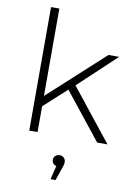

<svg xmlns="http://www.w3.org/2000/svg" viewBox="-106 -809 800 1136"><g transform="rotate(10 294.0 -240.5)"><path d="M554 -522C554 -522 329 -311 329 -311C329 -311 576 0 576 0C576 0 514 0 514 0C514 0 292 -279 292 -279C292 -279 156 -155 156 -155C156 -155 156 0 156 0C156 0 106 0 106 0C106 0 106 -742 106 -742C106 -742 156 -742 156 -742C156 -742 156 -217 156 -217C156 -217 490 -522 490 -522C490 -522 554 -522 554 -522ZM309 112C331 112 345 129 345 146C345 158 342 171 336 186C336 186 310 261 310 261C310 261 280 261 280 261C280 261 300 179 300 179C284 175 273 162 273 146C273 127 288 112 309 112Z"/></g></svg>

Font: TamingNoise
Style: Regular
Weight: 500
Designer: Julieta Ulanovsky
Foundry: Julieta Ulanovsky
Version: ""